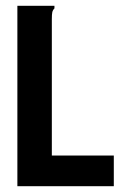

<svg xmlns="http://www.w3.org/2000/svg" viewBox="-20 -643 440 663"><path d="M40 -623H168V-614Q162 -608 160.5 -600.5Q159 -593 159 -577V-106H373V0H40Z"/></svg>

Font: Inconsolata Condensed Black
Style: Regular
Weight: 900
Width: 3
Monospace: yes
Designer: Raph Levien, Cyreal, Brenton Simpson
Foundry: Raph Levien, Cyreal, Google
Version: Version 3.001; ttfautohint (v1.8.2.53-6de2)